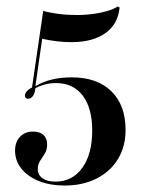

<svg xmlns="http://www.w3.org/2000/svg" viewBox="-20 -453 441 594"><path d="M179.8 121Q135.5 121 100.8 107.3Q66.1 93.5 46.4 69Q26.6 44.4 26.6 12.9Q26.6 -13.7 41.9 -29.8Q57.3 -46 82.3 -46Q103.2 -46 114.5 -35.5Q125.8 -25 125.8 -6.5Q125.8 10.5 118.5 22.2Q111.3 33.9 104 44.8Q96.8 55.6 96.8 70.2Q96.8 87.9 111.3 98.4Q125.8 108.9 151.6 108.9Q204 108.9 234.7 66.1Q265.3 23.4 265.3 -49.2Q265.3 -118.5 235.9 -157.3Q206.5 -196 153.2 -196Q132.3 -196 114.1 -190.3Q96 -184.7 81.5 -175.8L78.2 -176.6L113.7 -419.4Q132.3 -413.7 160.1 -410.1Q187.9 -406.5 217.7 -406.5Q254.8 -406.5 290.7 -413.7Q326.6 -421 344.4 -433.1L350 -429.8Q345.2 -378.2 306 -350.4Q266.9 -322.6 200.8 -322.6Q177.4 -322.6 154.8 -325.4Q132.3 -328.2 110.5 -333.1L89.5 -186.3Q112.1 -200 140.3 -206.9Q168.5 -213.7 202.4 -213.7Q280.6 -213.7 324.6 -170.6Q368.5 -127.4 368.5 -50.8Q368.5 0 345.2 38.7Q321.8 77.4 279 99.2Q236.3 121 179.8 121ZM66.9 -147.6Q57.3 -147.6 57.3 -157.3Q57.3 -165.3 65.3 -173Q73.4 -180.6 87.9 -186.3L89.5 -182.3Q88.7 -166.9 82.7 -157.3Q76.6 -147.6 66.9 -147.6Z"/></svg>

Font: Playfair 144pt SemiCondensed SemiBold
Style: Regular
Weight: 600
Width: 4
Designer: Claus Eggers Sørensen
Foundry: Claus Eggers Sørensen
Version: Version 2.203